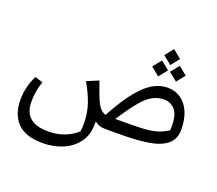

<svg xmlns="http://www.w3.org/2000/svg" viewBox="-156 -955 1617 1432"><g transform="rotate(20 652.0 -238.5)"><path d="M1007 -614 940 -668 993 -736 1060 -681ZM1022 -566 1076 -633 1142 -579 1089 -512ZM951 -503 884 -558 938 -625 1005 -571ZM1249 -189Q1249 -111 1197 -70Q1145 -29 1052.5 -14.5Q960 0 816 0H712Q661 0 629 -29V-10Q629 80 583 140.5Q537 201 464.5 230Q392 259 310 259Q174 259 109.5 193Q45 127 45 10Q45 -90 92 -186L155 -167Q127 -90 127 -3Q127 163 318 163Q454 163 547 80Q551 51 551 16Q551 -68 525 -141.5Q499 -215 457 -286L550 -325Q590 -209 608 -173Q624 -140 641.5 -123Q659 -106 681 -100Q772 -271 860.5 -360Q949 -449 1049 -449Q1109 -449 1154.5 -417Q1200 -385 1224.5 -326Q1249 -267 1249 -189ZM1174 -185Q1174 -283 1138.5 -320Q1103 -357 1055 -357Q1001 -357 958 -331.5Q915 -306 871.5 -253Q828 -200 758 -96H816Q928 -96 985 -99.5Q1042 -103 1085 -115.5Q1128 -128 1173 -156Q1174 -166 1174 -185Z"/></g></svg>

Font: FiraGO
Style: Italic
Weight: 400
Italic angle: -8°
Designer: bBox Type GmbH
Foundry: bBox Type GmbH
Version: Version 1.001